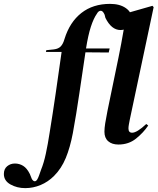

<svg xmlns="http://www.w3.org/2000/svg" viewBox="-175 -731 813 991"><path d="M-45 240Q-87 240 -121 221Q-155 202 -155 167Q-155 141 -138 127Q-121 113 -98 113Q-75 113 -55.5 125Q-36 137 -21 167L-11 192Q-5 203 3 204.5Q11 206 18 194Q23 185 27 173.5Q31 162 37 145Q51 111 61.5 62.5Q72 14 81 -45Q97 -143 112 -246Q127 -349 143 -463H62L64 -472L103 -476Q127 -479 139 -492Q151 -505 158 -530Q185 -617 245 -664Q305 -711 393 -711Q443 -711 474 -689.5Q505 -668 505 -635Q505 -608 488 -592Q471 -576 447 -576Q400 -576 369 -639L365 -655Q356 -676 344.5 -675.5Q333 -675 325 -660Q308 -636 294 -593Q280 -550 269 -481H391L386 -460L266 -461Q250 -355 234.5 -248.5Q219 -142 201 -44Q187 30 164.5 84.5Q142 139 104 177Q73 208 34.5 224Q-4 240 -45 240ZM436 15Q403 15 383.5 -2Q364 -19 364 -51Q364 -69 368 -94.5Q372 -120 380 -160L437 -436Q445 -474 450.5 -505Q456 -536 463 -575Q470 -615 431 -629L414 -635L416 -645L612 -701L618 -694L495 -114Q492 -99 490 -87.5Q488 -76 488 -68Q488 -46 507 -46Q532 -46 580 -91L590 -83Q565 -46 527 -15.5Q489 15 436 15Z"/></svg>

Font: DeepMind Serif Display
Style: Italic
Weight: 400
Italic angle: -12°
Designer: Frank Grießhammer / Modifications: Colophon Foundry
Foundry: Colophon Foundry
Version: Version 5.003; ttfautohint (v1.8.2)